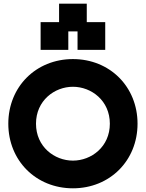

<svg xmlns="http://www.w3.org/2000/svg" viewBox="-20 -1020 790 1040"><path d="M375 0C575 0 725 -150 725 -350C725 -550 575 -700 375 -700C175 -700 25 -550 25 -350C25 -150 175 0 375 0ZM175 -350C175 -475 275 -550 375 -550C475 -550 575 -475 575 -350C575 -225 475 -150 375 -150C275 -150 175 -225 175 -350ZM200 -750H350V-850H400V-750H550V-900H450V-1000H300V-900H200Z"/></svg>

Font: LS-VG5000 Bold
Style: Regular
Weight: 400
Designer: Justin Bihan, 2021
Foundry: Justin Bihan, 2021
Version: Version 1.000;Glyphs 3.1.2 (3151)